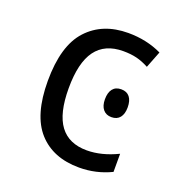

<svg xmlns="http://www.w3.org/2000/svg" viewBox="-106 -641 712 746"><g transform="rotate(20 250.0 -268.5)"><path d="M70 -265Q70 -411 132.5 -479Q195 -547 301 -547Q377 -547 440 -517L413 -448Q387 -462 362.5 -468Q338 -474 307 -474Q231 -474 193.5 -423Q156 -372 156 -266Q156 -162 193 -112.5Q230 -63 304 -63Q365 -63 431 -95V-20Q369 10 299 10Q191 10 130.5 -57Q70 -124 70 -265ZM303 -274Q303 -302 315 -317Q327 -332 350 -332Q373 -332 385 -317Q397 -302 397 -274Q397 -247 385 -232Q373 -217 350 -217Q328 -217 315.5 -232Q303 -247 303 -274Z"/></g></svg>

Font: Noto Sans Mono UI Cond
Style: Regular
Weight: 400
Width: 3
Monospace: yes
Designer: Monotype Design team
Foundry: Monotype Imaging Inc.
Version: Version 1.000